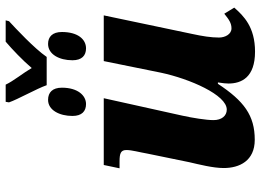

<svg xmlns="http://www.w3.org/2000/svg" viewBox="-144 -786 940 693"><g transform="rotate(-90 326.5 -440.0)"><path d="M365 -742H467C498 -787 570 -854 596 -878L599 -890H522C494 -866 455 -829 427 -796C409 -827 380 -862 367 -890H305L303 -878C313 -848 353 -777 365 -742ZM297 -600C328 -600 356 -630 356 -687C356 -721 339 -737 312 -737C275 -737 254 -696 254 -649C254 -615 271 -600 297 -600ZM498 -600C531 -600 557 -630 557 -687C557 -721 540 -737 514 -737C476 -737 455 -696 455 -649C455 -615 472 -600 498 -600ZM486 10C575 10 615 -31 645 -65L623 -101C602 -84 589 -75 570 -75C549 -75 537 -98 537 -120C537 -149 542 -180 550 -217L617 -536H452L410 -329C388 -226 330 -92 277 -92C254 -92 239 -111 239 -140C239 -166 247 -216 255 -252L318 -536H77L65 -479H90C120 -479 131 -474 131 -454C131 -435 123 -407 118 -378L87 -227C79 -192 66 -142 66 -103C66 -46 92 9 168 9C256 9 308 -30 370 -124H375C372 -105 371 -95 371 -86C371 -39 393 10 486 10Z"/></g></svg>

Font: Noto Serif SemiCondensed Extra
Style: Italic
Weight: 800
Width: 4
Italic angle: -12°
Designer: Monotype Design Team
Foundry: Monotype Imaging Inc.
Version: Version 1.901